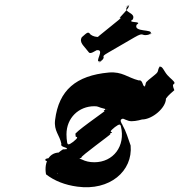

<svg xmlns="http://www.w3.org/2000/svg" viewBox="-20 -834 810 826"><path d="M700 -511C686 -527 680 -547 670 -547C659 -538 678 -557 667 -548C655 -529 666 -528 646 -512C635 -503 630 -499 619 -490C601 -475 611 -477 602 -461C591 -452 615 -471 604 -462C592 -460 596 -492 577 -488C529 -500 506 -527 448 -522C307 -509 233 -446 217 -318C211 -270 237 -253 244 -215C238 -199 273 -202 268 -192C257 -183 279 -203 268 -194C250 -187 258 -198 240 -184C229 -175 225 -172 214 -163C193 -147 196 -158 176 -150C165 -141 186 -155 175 -146C174 -136 213 -144 211 -126C208 -107 236 -106 224 -88C213 -79 238 -96 227 -87C217 -88 248 -122 248 -122L275 -145C271 -141 283 -161 258 -175C194 -191 168 -138 178 -84C214 -56 260 -38 313 -31C452 -12 552 -98 542 -208C532 -237 521 -272 508 -294C509 -296 496 -309 500 -319C511 -328 510 -321 534 -314C548 -310 574 -315 591 -320C635 -320 694 -370 694 -410C704 -425 724 -440 730 -446C723 -465 721 -468 731 -476C731 -485 714 -495 700 -511ZM266 -256C266 -327 319 -377 386 -377C405 -377 400 -373 430 -366C438 -364 424 -360 444 -360C447 -360 427 -364 444 -364C443 -364 417 -359 430 -356C433 -356 288 -256 305 -256C306 -254 304 -249 306 -246C314 -244 317 -242 295 -224C274 -208 271 -212 269 -220C267 -232 266 -244 266 -256ZM386 -136C365 -136 348 -140 332 -148C320 -152 323 -152 316 -152C308 -154 320 -147 317 -148C313 -151 330 -153 331 -157C323 -159 458 -256 455 -257C449 -261 464 -262 462 -265C454 -267 452 -269 474 -287C495 -303 498 -299 500 -291C521 -205 467 -136 386 -136ZM358 -614C365 -604 367 -601 396 -618C434 -623 383 -564 410 -570C439 -587 384 -552 413 -569C444 -597 404 -584 446 -608C475 -625 529 -656 558 -673C606 -701 582 -673 627 -687C656 -704 599 -673 628 -690C640 -710 552 -694 568 -728C597 -745 522 -733 551 -750C568 -782 501 -779 531 -809C560 -826 499 -793 528 -810C555 -812 482 -751 497 -756C526 -773 371 -655 400 -672C418 -679 392 -669 370 -685C359 -699 357 -696 332 -674C319 -651 342 -636 358 -614Z"/></svg>

Font: Hussar Przerywany
Style: Regular
Weight: 400
Foundry: Cannot Into Space Fonts
Version: Version 0.982